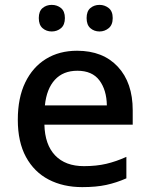

<svg xmlns="http://www.w3.org/2000/svg" viewBox="-20 -757 614 787"><path d="M296 -549Q402 -549 463 -483.5Q524 -418 524 -305V-246H162Q164 -164 206 -120Q248 -76 324 -76Q375 -76 415.5 -85.5Q456 -95 498 -114V-26Q457 -8 415.5 1Q374 10 317 10Q239 10 179.5 -21Q120 -52 86.5 -113.5Q53 -175 53 -266Q53 -356 83.5 -419Q114 -482 168.5 -515.5Q223 -549 296 -549ZM297 -467Q239 -467 205 -430Q171 -393 164 -325H418Q417 -388 387.5 -427.5Q358 -467 297 -467ZM139 -683Q139 -711 154.5 -724Q170 -737 192 -737Q214 -737 230 -724Q246 -711 246 -683Q246 -655 230 -641.5Q214 -628 192 -628Q170 -628 154.5 -641.5Q139 -655 139 -683ZM335 -683Q335 -711 350.5 -724Q366 -737 388 -737Q409 -737 425.5 -724Q442 -711 442 -683Q442 -655 425.5 -641.5Q409 -628 388 -628Q366 -628 350.5 -641.5Q335 -655 335 -683Z"/></svg>

Font: Noto Sans Lao Medium
Style: Regular
Weight: 500
Designer: Monotype Design Team
Foundry: Monotype Imaging Inc.
Version: Version 2.003; ttfautohint (v1.8.4.7-5d5b)